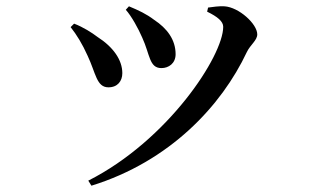

<svg xmlns="http://www.w3.org/2000/svg" viewBox="-20 -537 1040 609"><path d="M379 -506C397 -486 419 -446 431 -418C456 -364 453 -321 492 -321C515 -321 537 -336 537 -365C537 -411 510 -447 469 -474C444 -493 420 -504 389 -517ZM270 52C519 -25 683 -202 763 -372C774 -395 796 -409 796 -428C796 -461 738 -514 692 -517C675 -518 654 -515 640 -513L637 -500C670 -484 688 -469 688 -452C688 -360 513 -92 260 36ZM204 -451C223 -427 241 -398 258 -360C284 -305 286 -260 324 -260C353 -260 368 -280 368 -305C368 -347 339 -388 289 -420C272 -433 244 -451 215 -462Z"/></svg>

Font: Noto Serif CJK KR SemiBold
Style: Regular
Weight: 600
Designer: Ryoko NISHIZUKA 西塚涼子 (kana & ideographs); Frank Grießhammer (Latin, Greek & Cyrillic); Wenlong ZHANG 张文龙 (bopomofo); San
Foundry: Adobe
Version: Version 2.001;hotconv 1.1.0;makeotfexe 2.6.0